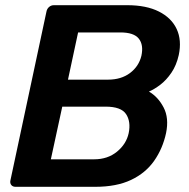

<svg xmlns="http://www.w3.org/2000/svg" viewBox="-20 -720 728 740"><path d="M40 0Q29 0 23.5 -7Q18 -14 20 -24L159 -675Q161 -686 169 -693Q177 -700 188 -700H470Q544 -700 592.5 -675.5Q641 -651 661 -608Q681 -565 669 -508Q660 -468 640.5 -439.5Q621 -411 598 -393.5Q575 -376 554 -367Q589 -347 610.5 -306Q632 -265 620 -207Q607 -147 574 -100Q541 -53 485 -26.5Q429 0 347 0ZM176 -106H343Q395 -106 431 -135.5Q467 -165 476 -207Q485 -251 466 -280Q447 -309 387 -309H220ZM242 -413H396Q447 -413 481 -438.5Q515 -464 525 -505Q534 -547 515 -571Q496 -595 444 -595H281Z"/></svg>

Font: Rubik Medium
Style: Italic
Weight: 500
Italic angle: -12°
Designer: Hubert and Fischer
Foundry: Hubert and Fischer
Version: Version 2.300;gftools[0.9.30]